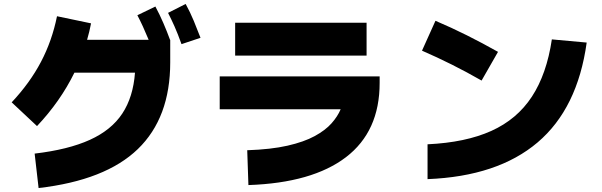

<svg xmlns="http://www.w3.org/2000/svg" viewBox="-20 -875 3040 970"><path d="M897 -652Q878 -705 861.5 -742Q845 -779 829 -810L918 -855Q941 -813 959 -769.5Q977 -726 993 -684ZM175 75 155 -99Q325 -119 434 -168.5Q543 -218 598 -301.5Q653 -385 662 -508H356Q285 -363 167 -238L39 -358Q131 -456 187 -562.5Q243 -669 268 -793L440 -757Q432 -715 420 -674H731Q701 -747 674 -798L765 -842Q787 -801 805.5 -758Q824 -715 839 -674H840V-560Q840 -280 676.5 -122Q513 36 175 75Z M1832 -760V-594H1168V-760ZM1235 60 1229 -116Q1349 -120 1432.5 -139Q1516 -158 1570 -187.5Q1624 -217 1655 -252Q1686 -287 1701 -323H1090V-489H1898V-456Q1898 -211 1728 -81Q1558 49 1235 60Z M2496 -613 2413 -468Q2338 -511 2263 -548.5Q2188 -586 2112 -619L2180 -770Q2260 -736 2339 -696.5Q2418 -657 2496 -613ZM2140 30V-146Q2332 -155 2462 -213.5Q2592 -272 2667 -386.5Q2742 -501 2768 -676L2944 -660Q2898 -327 2696 -155.5Q2494 16 2140 30Z"/></svg>

Font: Murecho Black
Style: Regular
Weight: 900
Designer: Neil Summerour
Foundry: Positype
Version: Version 1.010; ttfautohint (v1.8.3)